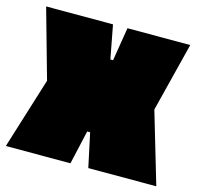

<svg xmlns="http://www.w3.org/2000/svg" viewBox="-100 -721 853 821"><g transform="rotate(15 327.0 -310.5)"><path d="M660 0H359L327 -150H314L280 0H-6L92 -315L6 -621H302L330 -473H342L366 -621H644L567 -315Z"/></g></svg>

Font: Passion One Black
Style: Regular
Weight: 900
Designer: Alejandro Lo Celso
Foundry: Fontstage
Version: Version 1.002